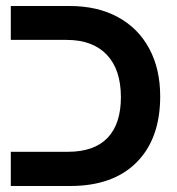

<svg xmlns="http://www.w3.org/2000/svg" viewBox="-20 -620 590 640"><path d="M16 -114H206Q294 -114 338.5 -160.5Q383 -207 383 -296Q383 -388 336 -437.5Q289 -487 202 -487H16V-600H212Q305 -600 373 -563Q441 -526 477.5 -458Q514 -390 514 -299Q514 -158 435.5 -79Q357 0 214 0H16Z"/></svg>

Font: Noto Sans Hebrew Cond
Style: Bold
Weight: 700
Width: 2
Designer: Monotype Design Team
Foundry: Monotype Imaging Inc.
Version: Version 1.000